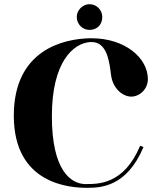

<svg xmlns="http://www.w3.org/2000/svg" viewBox="-20 -883 749 918"><path d="M389 -3H384C320 -6 228 -66 228 -327C228 -588 331 -677 412 -682H418C485 -682 500 -605 508 -547L511 -524C519 -461 565 -422 607 -421C648 -421 687 -457 687 -505C687 -605 579 -700 418 -700H411C283 -698 46 -644 46 -330C46 1 319 15 396 15C461 15 586 11 666 -180L650 -186C572 1 447 -3 389 -3ZM347 -802C347 -767 375 -740 408 -740C444 -740 469 -765 469 -802C469 -835 442 -863 408 -863C375 -863 347 -834 347 -802Z"/></svg>

Font: Purple Purse
Style: Regular
Weight: 400
Designer: Astigmatic (AOETI)
Foundry: Astigmatic (AOETI)
Version: Version 1.000